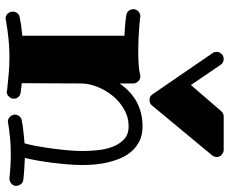

<svg xmlns="http://www.w3.org/2000/svg" viewBox="-88 -734 836 701"><g transform="rotate(90 330.5 -383.0)"><path d="M658.2 -22Q657.2 -12.2 649.4 -5.6Q641.6 1 631.8 1H629.9Q606.4 -1.5 584.7 -2.7Q563 -3.9 542 -3.9Q511.2 -3.9 483.2 -1.2Q455.1 1.5 428.2 5.9Q427.2 5.9 426 6.3Q424.8 6.8 423.8 6.8Q413.6 6.8 405.8 -1.2Q397.9 -9.3 397.9 -19Q397.9 -27.8 404.1 -35.2Q410.2 -42.5 418.9 -43.9Q439.5 -47.9 460.2 -50Q481 -52.2 502.9 -54.2Q507.3 -69.3 512.2 -95.2Q517.1 -121.1 521.2 -150.9Q525.4 -180.7 528.1 -210.9Q530.8 -241.2 530.8 -265.1Q530.8 -290 528.1 -319.3Q525.4 -348.6 515.9 -374.3Q506.3 -399.9 488.5 -417Q470.7 -434.1 440.9 -434.1Q407.2 -434.1 378.4 -417.5Q349.6 -400.9 328.9 -375.2Q308.1 -349.6 296.1 -318.8Q284.2 -288.1 284.2 -259.8V-258.8L283.2 -43.9Q292 -43 300.3 -42.2Q308.6 -41.5 316.9 -40Q326.7 -39.1 333.3 -32Q339.8 -24.9 339.8 -15.1Q339.8 -4.4 331.8 3.4Q323.7 11.2 314 11.2Q312 11.2 311 9.8Q281.7 6.8 251.2 3.9Q220.7 1 187 1Q156.7 1 123.3 4.2Q89.8 7.3 51.8 14.2Q49.8 15.1 46.9 15.1Q35.6 15.1 28.8 6.8Q22 -1.5 22 -11.2Q22 -20 27.3 -27.3Q32.7 -34.7 42 -36.1Q60.1 -40 76.7 -42.2Q93.3 -44.4 109.9 -45.9V-418.9Q79.1 -420.4 58.3 -422.6Q37.6 -424.8 35.2 -425.8Q25.4 -426.8 19.3 -434.1Q13.2 -441.4 13.2 -451.2Q13.2 -462.9 21.5 -470Q29.8 -477.1 39.1 -477.1Q41 -477.1 42 -476.1Q42.5 -476.1 53.2 -475.1Q64 -474.1 81.3 -472.7Q98.6 -471.2 120.6 -470.2Q142.6 -469.2 166 -469.2Q189.5 -469.2 211.9 -470.5Q234.4 -471.7 252.9 -476.1Q253.9 -476.1 255.1 -476.6Q256.3 -477.1 257.8 -477.1Q269 -477.1 276.6 -469Q284.2 -460.9 284.2 -451.2V-400.9Q312.5 -442.4 351.8 -463.6Q391.1 -484.9 440.9 -484.9Q470.2 -484.9 491.9 -474.9Q513.7 -464.8 529.5 -447.8Q545.4 -430.7 555.4 -408.4Q565.4 -386.2 571.5 -361.8Q577.6 -337.4 579.8 -312.3Q582 -287.1 582 -265.1Q582 -240.7 579.6 -211.7Q577.1 -182.6 573.5 -153.8Q569.8 -125 565.2 -99.1Q560.5 -73.2 556.2 -55.2Q574.7 -54.2 594.5 -53.2Q614.3 -52.2 634.8 -49.8Q646 -48.8 652.1 -40.3Q658.2 -31.7 658.2 -22ZM526.9 -781.2Q536.1 -781.2 544.4 -773.9Q552.7 -766.6 552.7 -755.4Q552.7 -747.1 546.9 -739.3L364.7 -519.5Q357.4 -510.3 343.8 -510.3Q331.1 -510.3 323.7 -521.5L172.9 -741.2Q168.9 -747.1 168.9 -755.4Q168.9 -765.1 176.3 -773.2Q183.6 -781.2 194.8 -781.2Q208 -781.2 215.8 -770.5L290 -661.6L385.7 -772.5Q393.6 -781.2 404.8 -781.2Z"/></g></svg>

Font: Ribeye
Style: Regular
Weight: 400
Designer: Astigmatic (AOETI)
Foundry: Astigmatic (AOETI)
Version: Version 1.000